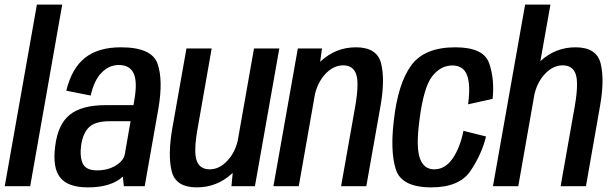

<svg xmlns="http://www.w3.org/2000/svg" viewBox="-30 -805 2647 830"><path d="M-9.5 0 129.5 -785H239L100.5 0Z M505.5 0 501 -41.5Q494 -35.5 486 -29.5Q436.5 5 350 5Q264.5 5 230.5 -37Q196.5 -79 208.5 -172.5Q220 -267.5 271.8 -309Q323.5 -350.5 426.5 -350.5H547L551 -374Q564.5 -451.5 547.8 -487.8Q531 -524 483.5 -524Q442 -524 409.5 -491.2Q377 -458.5 362 -392L256.5 -413Q280.5 -510.5 338 -555.5Q395.5 -600.5 492.5 -600.5Q626.5 -600.5 651.2 -529.2Q676 -458 654.5 -334.5L595.5 0ZM509.5 -138.5 534.5 -281H445Q383 -281 356 -256Q329 -231 321 -178.5Q314 -128 327.8 -98.2Q341.5 -68.5 389 -68.5Q436.5 -68.5 470.5 -89.5Q504.5 -110.5 509.5 -138.5Z M970.5 0 976 -57.5Q974 -56 972 -54Q907.5 5 820.5 5Q729.5 5 712.2 -64.8Q695 -134.5 714.5 -248L776 -595.5H885L824.5 -251Q806.5 -150 820 -111.5Q833.5 -73 876.5 -73Q919.5 -73 954.5 -112Q985.5 -146 997.5 -196L1068 -595.5H1177.5L1072 0Z M1152 0 1257.5 -595.5H1362L1354 -538Q1356 -539.5 1357.5 -541Q1422 -600.5 1509 -600.5Q1600 -600.5 1617.5 -530.8Q1635 -461 1615 -347.5L1553.5 0H1444.5L1505.5 -344.5Q1523 -445.5 1509.8 -484Q1496.5 -522.5 1453.5 -522.5Q1410.5 -522.5 1375 -483.5Q1343.5 -448.5 1331.5 -397.5L1261.5 0Z M1834.5 5Q1705 5 1680.8 -73.8Q1656.5 -152.5 1672.5 -284Q1690 -442.5 1747 -521.5Q1804 -600.5 1938 -600.5Q2060.5 -600.5 2084.5 -531.8Q2108.5 -463 2099.5 -377.5L1993.5 -354Q2005 -437.5 1989 -479.8Q1973 -522 1925.5 -522Q1875 -522 1838.2 -475Q1801.5 -428 1783.5 -287.5Q1768 -172 1784.5 -122.5Q1801 -73 1847 -73Q1894.5 -73 1926.8 -120Q1959 -167 1973.5 -239.5L2071 -215Q2053.5 -141 2005.2 -68Q1957 5 1834.5 5Z M2101 0 2240 -785H2349.5L2306 -540.5Q2306 -541 2306.5 -541Q2371 -600.5 2458 -600.5Q2549 -600.5 2566.5 -530.8Q2584 -461 2564 -347.5L2503 0H2393.5L2454.5 -344.5Q2472 -445.5 2458.8 -484Q2445.5 -522.5 2402.5 -522.5Q2359.5 -522.5 2324 -483.5Q2291.5 -448 2280 -395.5L2210.5 0Z"/></svg>

Font: Anybody Medium
Style: Italic
Weight: 500
Italic angle: -10°
Designer: Tyler Finck
Foundry: Etcetera Type Company
Version: Version 1.010; ttfautohint (v1.8.3) -l 8 -r 50 -G 200 -x 14 